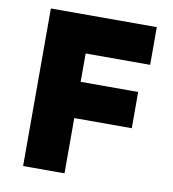

<svg xmlns="http://www.w3.org/2000/svg" viewBox="-79 -770 759 840"><g transform="rotate(10 300.0 -350.0)"><path d="M79.5 0V-700H550V-532.5H263.5V-406.5H519V-245.5H263.5V0Z"/></g></svg>

Font: Geologica Thin Roman ExtraBold
Style: Regular
Weight: 800
Version: Version 1.010;gftools[0.9.28]